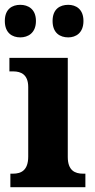

<svg xmlns="http://www.w3.org/2000/svg" viewBox="-30 -776 392 796"><path d="M253 -621C284 -621 316 -639 316 -689C316 -739 284 -756 253 -756C219 -756 188 -739 188 -689C188 -639 219 -621 253 -621ZM54 -621C86 -621 119 -639 119 -689C119 -739 86 -756 54 -756C21 -756 -10 -739 -10 -689C-10 -639 21 -621 54 -621ZM13 0H324V-56H314C281 -56 251 -69 251 -125V-536H9V-480H25C57 -480 87 -467 87 -415V-127C87 -70 58 -56 24 -56H13Z"/></svg>

Font: Noto Serif Tamil SemiCondensed ExtraBold
Style: Italic
Weight: 800
Width: 4
Italic angle: -12°
Designer: Indian Type Foundry, Tom Grace, and the Monotype Design Team
Foundry: Monotype Imaging Inc.
Version: Version 2.003